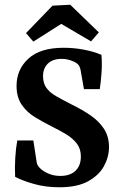

<svg xmlns="http://www.w3.org/2000/svg" viewBox="-20 -783 516 812"><path d="M441 -161Q441 -120 420 -81Q399 -42 353 -16.5Q307 9 231 9Q174 9 125.5 -4.5Q77 -18 44 -35Q42 -73 44.5 -114.5Q47 -156 53 -189H121L135 -98Q136 -90 139.5 -84Q143 -78 150 -71Q162 -59 184.5 -49Q207 -39 235 -39Q277 -39 299.5 -61Q322 -83 322 -121Q322 -153 305.5 -175Q289 -197 261.5 -214Q234 -231 199 -248Q161 -267 127 -288Q93 -309 71.5 -340.5Q50 -372 50 -420Q50 -489 100 -535Q150 -581 249 -581Q292 -581 334.5 -573Q377 -565 409 -551Q412 -515 409.5 -477.5Q407 -440 402 -406H335L321 -486Q319 -496 315.5 -503Q312 -510 305 -515Q294 -523 276.5 -528.5Q259 -534 240 -534Q203 -534 182.5 -514Q162 -494 162 -461Q162 -431 176.5 -411Q191 -391 219.5 -375Q248 -359 287 -339Q328 -319 363 -295Q398 -271 419.5 -238.5Q441 -206 441 -161ZM90 -643 202 -759 277 -763 398 -646 365 -608 239 -682 121 -607Z"/></svg>

Font: Rasa SemiBold
Style: Regular
Weight: 600
Designer: Anna Giedrys (Yrsa+Rasa design), David Brezina (Yrsa art-direction, Rasa art-direction, design)
Foundry: Rosetta Type Foundry
Version: Version 2.004